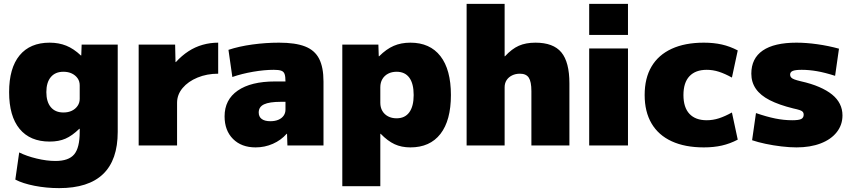

<svg xmlns="http://www.w3.org/2000/svg" viewBox="-20 -750 4391 990"><path d="M285 220Q219 220 158 208Q97 196 59 176L79 36Q117 55 169 67.5Q221 80 266 80Q334 80 362.5 46Q391 12 391 -70V-86H389Q352 -50 317.5 -35Q283 -20 236 -20Q135 -20 81 -85.5Q27 -151 27 -275Q27 -399 81 -464.5Q135 -530 236 -530Q283 -530 321.5 -514.5Q360 -499 397 -464H399L401 -520H587V-70Q587 75 511.5 147.5Q436 220 285 220ZM307 -170Q332 -170 350.5 -179Q369 -188 380 -204Q391 -220 391 -240V-310Q391 -331 380 -346.5Q369 -362 350.5 -371Q332 -380 307 -380Q265 -380 242 -352.5Q219 -325 219 -275Q219 -225 242 -197.5Q265 -170 307 -170Z M695 0V-520H883L885 -430H887Q917 -463 951.5 -485.5Q986 -508 1025 -519Q1064 -530 1105 -530V-370Q1047 -370 998.5 -350Q950 -330 921.5 -296Q893 -262 893 -220V0Z M1298 10Q1225 10 1181.5 -33.5Q1138 -77 1138 -150Q1138 -236 1206 -283Q1274 -330 1398 -330H1452Q1452 -355 1447.5 -368Q1443 -381 1430 -385.5Q1417 -390 1392 -390Q1343 -390 1285 -380Q1227 -370 1178 -353L1158 -493Q1212 -511 1281 -520.5Q1350 -530 1419 -530Q1503 -530 1553 -510.5Q1603 -491 1625.5 -447Q1648 -403 1648 -330V0H1462L1460 -60H1458Q1429 -27 1387 -8.5Q1345 10 1298 10ZM1374 -125Q1398 -125 1415.5 -132.5Q1433 -140 1442.5 -153.5Q1452 -167 1452 -185V-225H1428Q1369 -225 1341.5 -212Q1314 -199 1314 -170Q1314 -148 1329.5 -136.5Q1345 -125 1374 -125Z M2096 -530Q2197 -530 2251 -460.5Q2305 -391 2305 -260Q2305 -129 2251 -59.5Q2197 10 2096 10Q2050 10 2014.5 -6.5Q1979 -23 1943 -60H1941V210H1745V-520H1931L1933 -460H1935Q1972 -497 2010 -513.5Q2048 -530 2096 -530ZM2025 -380Q2000 -380 1981 -370Q1962 -360 1951.5 -342Q1941 -324 1941 -300V-220Q1941 -196 1951.5 -178Q1962 -160 1981 -150Q2000 -140 2025 -140Q2068 -140 2090.5 -171Q2113 -202 2113 -260Q2113 -319 2090.5 -349.5Q2068 -380 2025 -380Z M2386 0V-730H2582V-460H2584Q2619 -498 2655 -514Q2691 -530 2741 -530Q2833 -530 2874.5 -480Q2916 -430 2916 -320V0H2720V-280Q2720 -329 2706.5 -349.5Q2693 -370 2661 -370Q2638 -370 2620 -361Q2602 -352 2592 -336.5Q2582 -321 2582 -300V0Z M3018 -570V-730H3218V-570ZM3018 0V-500H3218V0Z M3609 10Q3512 10 3443.5 -21.5Q3375 -53 3339.5 -113.5Q3304 -174 3304 -260Q3304 -347 3339.5 -407Q3375 -467 3443.5 -498.5Q3512 -530 3609 -530Q3660 -530 3702 -520.5Q3744 -511 3784 -490L3754 -350Q3718 -370 3687 -380Q3656 -390 3624 -390Q3566 -390 3535 -357Q3504 -324 3504 -260Q3504 -196 3535 -163Q3566 -130 3624 -130Q3656 -130 3687 -140Q3718 -150 3754 -170L3784 -30Q3744 -9 3702 0.5Q3660 10 3609 10Z M4087 10Q4052 10 4009.5 5Q3967 0 3927 -8.5Q3887 -17 3858 -27L3878 -167Q3933 -148 3977.5 -139Q4022 -130 4065 -130Q4099 -130 4111.5 -136.5Q4124 -143 4124 -159Q4124 -167 4120 -172.5Q4116 -178 4104.5 -182Q4093 -186 4070 -191Q3997 -209 3949 -233.5Q3901 -258 3877.5 -292Q3854 -326 3854 -370Q3854 -449 3913 -489.5Q3972 -530 4087 -530Q4137 -530 4194 -522Q4251 -514 4306 -499L4286 -359Q4233 -376 4192 -383Q4151 -390 4114 -390Q4082 -390 4068 -384.5Q4054 -379 4054 -365Q4054 -357 4059 -351Q4064 -345 4076 -340.5Q4088 -336 4109 -331Q4163 -319 4203.5 -301.5Q4244 -284 4270.5 -262.5Q4297 -241 4310.5 -214Q4324 -187 4324 -155Q4324 -106 4294.5 -68.5Q4265 -31 4211.5 -10.5Q4158 10 4087 10Z"/></svg>

Font: M PLUS 1 Black
Style: Regular
Weight: 900
Designer: Coji Morishita
Foundry: UNDERFOREST DESIGN
Version: Version 1.001